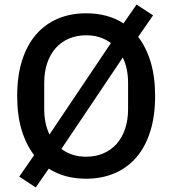

<svg xmlns="http://www.w3.org/2000/svg" viewBox="-20 -768 752 838"><path d="M356 12Q261 12 193 -32L136 50L64 3L129 -91Q94 -136 74.5 -200.5Q55 -265 55 -349Q55 -437 76.5 -504.5Q98 -572 137.5 -617.5Q177 -663 232.5 -686.5Q288 -710 356 -710Q451 -710 519 -666L576 -748L648 -701L583 -607Q618 -562 637.5 -497.5Q657 -433 657 -349Q657 -261 635.5 -193.5Q614 -126 574.5 -80.5Q535 -35 479.5 -11.5Q424 12 356 12ZM173 -292Q173 -229 196 -181L464 -580Q419 -614 356 -614Q315 -614 281 -599.5Q247 -585 223 -558Q199 -531 186 -492.5Q173 -454 173 -406ZM539 -406Q539 -469 516 -517L248 -118Q293 -84 356 -84Q397 -84 431 -98.5Q465 -113 489 -140Q513 -167 526 -205.5Q539 -244 539 -292Z"/></svg>

Font: IBM Plex Sans Hebrew Medium
Style: Regular
Weight: 500
Designer: Mike Abbink, Paul van der Laan, Pieter van Rosmalen, Yanek Iontef
Foundry: Bold Monday
Version: Version 1.2